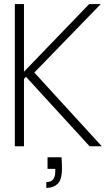

<svg xmlns="http://www.w3.org/2000/svg" viewBox="-20 -720 531 945"><path d="M53 0V-700H98V-367L419 -700H476L149 -363L481 0H421L108 -342L98 -332V0ZM208 205V176Q232 176 242 162.5Q252 149 252 124V111H214V54H283Q284 70 284.5 84Q285 98 285 109Q285 165 263.5 185Q242 205 208 205Z"/></svg>

Font: DM Sans 36pt ExtraLight
Style: Regular
Weight: 250
Designer: Colophon Foundry, Jonny Pinhorn
Foundry: Colophon Foundry
Version: Version 4.004;gftools[0.9.30]